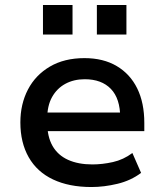

<svg xmlns="http://www.w3.org/2000/svg" viewBox="-20 -744 662 773"><path d="M348 9Q258 9 193.5 -21.5Q129 -52 95.5 -111Q62 -170 62 -251Q62 -325 92.5 -383.5Q123 -442 181 -476Q239 -510 320 -510Q396 -510 450 -478Q504 -446 532.5 -388Q561 -330 561 -249V-216H149V-291H482L464 -270Q464 -347 426.5 -386Q389 -425 321 -425Q277 -425 243 -406.5Q209 -388 189.5 -353Q170 -318 170 -266V-252Q170 -194 191.5 -156.5Q213 -119 254 -100.5Q295 -82 352 -82Q392 -82 434.5 -91.5Q477 -101 513 -128L548 -48Q507 -17 453 -4Q399 9 348 9ZM370 -605V-724H489V-605ZM153 -605V-724H272V-605Z"/></svg>

Font: Nunito Sans 6pt SemiBold
Style: Regular
Weight: 600
Version: Version 3.101;gftools[0.9.27]